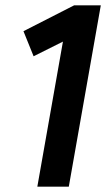

<svg xmlns="http://www.w3.org/2000/svg" viewBox="-20 -700 417 720"><path d="M68 -583 258 -680H358L238 0H120L216 -544L106 -489Z"/></svg>

Font: Inria Sans
Style: Bold Italic
Weight: 700
Italic angle: -10°
Designer: Black Foundry Team
Foundry: Black Foundry
Version: Version 1.2; ttfautohint (v1.8.3)